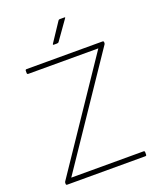

<svg xmlns="http://www.w3.org/2000/svg" viewBox="-177 -1093 1007 1213"><g transform="rotate(-20 326.5 -486.5)"><path d="M594 -11V5Q594 13 586 13H61Q53 13 53 5V-1Q53 -7 56 -11L540 -729H70Q61 -729 61 -737V-753Q61 -761 70 -761H579Q588 -761 588 -753V-748Q588 -741 584 -737L100 -20H586Q594 -20 594 -11ZM408 -980 318 -853Q314 -847 305 -847H284Q276 -847 280 -854L363 -979Q367 -986 375 -986H405Q413 -986 408 -980Z"/></g></svg>

Font: LINE Seed JP_TTF Thin
Style: Regular
Weight: 250
Designer: LY Corporation & Fontrix & Fontworks
Version: Version 1.008